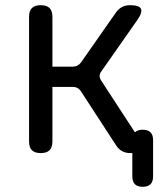

<svg xmlns="http://www.w3.org/2000/svg" viewBox="-20 -580 640 740"><path d="M530 140Q510 140 500 130Q490 120 490 100V10H482Q465 10 451.5 3Q438 -4 428 -19L292 -228Q287 -236 279 -240.5Q271 -245 261 -245H182V-35Q182 -12 171 -1Q160 10 137 10Q114 10 103 -1Q92 -12 92 -35V-515Q92 -538 103 -549Q114 -560 137 -560Q160 -560 171 -549Q182 -538 182 -515V-323H260Q270 -323 278 -327Q286 -331 292 -339L427 -532Q437 -546 450.5 -553Q464 -560 481 -560Q516 -560 523 -546.5Q530 -533 510 -504L370 -304Q364 -296 364 -287.5Q364 -279 369 -271L500 -70Q510 -80 530 -80Q550 -80 560 -70Q570 -60 570 -40V100Q570 120 560 130Q550 140 530 140Z"/></svg>

Font: Maple Mono Normal
Style: Regular
Weight: 400
Monospace: yes
Designer: subframe7536
Version: Version 7.000